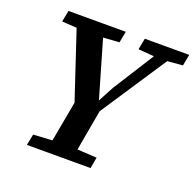

<svg xmlns="http://www.w3.org/2000/svg" viewBox="-119 -787 922 910"><g transform="rotate(20 342.5 -332.0)"><path d="M65 -607 76 -664H365L354 -607L235 -599H190ZM108 0 119 -56 258 -64H299L439 -56L429 0ZM259 -243 119 -664H255L358 -310H354L399 -394L570 -664H639L361 -243ZM203 0 260 -310H385Q376 -259 366.5 -207Q357 -155 348 -103.5Q339 -52 330 0ZM450 -607 461 -664H685L674 -607L581 -599H549Z"/></g></svg>

Font: Source Serif 4 SemiBold
Style: Italic
Weight: 600
Italic angle: -12°
Designer: Frank Grießhammer
Foundry: Adobe Systems Incorporated
Version: Version 4.004;hotconv 1.0.116;makeotfexe 2.5.65601